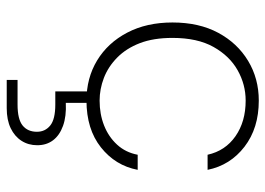

<svg xmlns="http://www.w3.org/2000/svg" viewBox="-132 -422 808 585"><g transform="rotate(90 272.5 -129.0)"><path d="M286 12Q217 12 163.5 -20.5Q110 -53 79 -112Q48 -171 48 -250Q48 -331 79.5 -389.5Q111 -448 165 -480.5Q219 -513 286 -513Q370 -513 426.5 -469.5Q483 -426 497 -357H451Q439 -411 394.5 -442Q350 -473 286 -473Q237 -473 193.5 -448.5Q150 -424 122.5 -375Q95 -326 95 -250Q95 -192 111 -150.5Q127 -109 155 -81.5Q183 -54 217 -41Q251 -28 286 -28Q327 -28 361.5 -41.5Q396 -55 420 -81Q444 -107 451 -144H497Q484 -76 428.5 -32Q373 12 286 12ZM223 255V222H298Q343 222 362 206.5Q381 191 381 163Q381 138 362 122.5Q343 107 298 107H258V-7H293V75Q334 73 363 83.5Q392 94 407 114Q422 134 422 162Q422 189 408.5 210Q395 231 370 243Q345 255 309 255Z"/></g></svg>

Font: DM Sans 17pt ExtraLight
Style: Regular
Weight: 250
Version: Version 4.004;gftools[0.9.30]